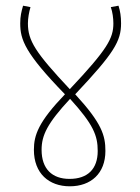

<svg xmlns="http://www.w3.org/2000/svg" viewBox="-20 -652 493 674"><path d="M350 -122C350 -176 338 -219 244 -321C381 -466 405 -508 405 -570C405 -594 402 -613 396 -632L369 -627C375 -610 378 -588 378 -570C378 -518 358 -480 225 -339C104 -468 78 -509 78 -570C78 -588 82 -610 87 -627L61 -632C55 -611 51 -595 51 -570C51 -513 67 -466 208 -321C115 -224 99 -178 99 -126C99 -43 152 2 225 2C299 2 350 -43 350 -122ZM126 -126C126 -177 146 -219 226 -305C308 -215 323 -176 323 -122C323 -59 288 -24 224 -24C163 -24 126 -59 126 -126Z"/></svg>

Font: Noto Sans Condensed Thin
Style: Regular
Weight: 100
Width: 3
Designer: Monotype Design Team
Foundry: Monotype Imaging Inc.
Version: Version 2.013